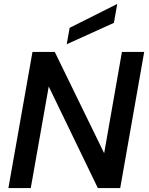

<svg xmlns="http://www.w3.org/2000/svg" viewBox="-20 -961 761 981"><path d="M603 -695.8H716.8L594.2 0H480L229 -519L137.2 0H22.9L146 -695.8H259.8L512.2 -178.2ZM335.9 -818.8 579.1 -940.9 562 -844.2 320.8 -734.9Z"/></svg>

Font: SVN-Poppins Medium
Style: Italic
Weight: 500
Italic angle: -10°
Designer: Ninad Kale (Devanagari), Jonny Pinhorn (Latin)
Foundry: Indian Type Foundry
Version: Version 3.002 2017